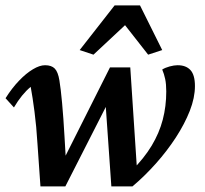

<svg xmlns="http://www.w3.org/2000/svg" viewBox="-21 -669 739 693"><path d="M125 3.9 114.3 -149.4Q110.4 -213.9 103.5 -266.1Q96.7 -318.4 89.8 -355.5Q57.6 -329.1 29.3 -281.2L-1 -314.5Q22.5 -351.6 47.9 -377.9Q73.2 -404.3 97.7 -418.9Q122.1 -433.6 141.6 -433.6Q165 -433.6 176.8 -421.4Q188.5 -409.2 193.4 -378.9Q198.2 -350.6 203.1 -297.4Q208 -244.1 211.9 -174.8L218.8 -56.6H190.4L376 -425.8H449.2L473.6 -54.7L454.1 -52.7Q499 -97.7 526.4 -143.1Q553.7 -188.5 566.4 -236.8Q579.1 -285.2 579.1 -338.9Q579.1 -365.2 575.2 -383.8Q571.3 -402.3 564.5 -418Q575.2 -424.8 591.3 -429.2Q607.4 -433.6 620.1 -433.6Q650.4 -433.6 666.5 -416Q682.6 -398.4 682.6 -358.4Q682.6 -316.4 664.1 -269Q645.5 -221.7 613.8 -172.9Q582 -124 541.5 -78.6Q501 -33.2 457 3.9H380.9L358.4 -318.4H378.9L214.8 3.9ZM564.5 -488.3 513.7 -471.7 404.3 -611.3H465.8L316.4 -471.7L266.6 -488.3L392.6 -649.4H484.4Z"/></svg>

Font: Crimson Pro SemiBold
Style: Italic
Weight: 600
Italic angle: -12°
Designer: Jacques Le Bailly
Foundry: Baron von Fonthausen
Version: Version 1.003